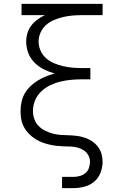

<svg xmlns="http://www.w3.org/2000/svg" viewBox="-20 -755 640 990"><path d="M300 215V157H359Q375 157 391.5 152.5Q408 148 420.5 137.5Q433 127 438.5 111Q444 95 444 78Q444 61 435 45Q426 29 411 19.5Q396 10 378.5 5.5Q361 1 343 0.5Q325 0 307 -0.5Q289 -1 271.5 -3Q254 -5 236.5 -9Q219 -13 202 -19Q185 -25 169.5 -34Q154 -43 140.5 -54.5Q127 -66 116 -80.5Q105 -95 98 -111.5Q91 -128 88.5 -146Q86 -164 86 -182Q86 -206 91 -229.5Q96 -253 108 -273.5Q120 -294 137 -310.5Q154 -327 174.5 -339.5Q195 -352 217 -361Q239 -370 262 -376Q233 -384 206 -397.5Q179 -411 158 -432Q137 -453 126 -481.5Q115 -510 115 -540Q115 -562 121.5 -584Q128 -606 141.5 -623.5Q155 -641 173.5 -654.5Q192 -668 212 -677H91V-735H509V-677H404Q380 -677 355.5 -675Q331 -673 307 -667.5Q283 -662 260 -652.5Q237 -643 218.5 -627Q200 -611 189.5 -588Q179 -565 179 -541Q179 -516 189.5 -493Q200 -470 218.5 -454Q237 -438 260 -428.5Q283 -419 307 -413.5Q331 -408 355.5 -406Q380 -404 404 -404H446V-346H404Q376 -346 348 -343.5Q320 -341 292.5 -334.5Q265 -328 239 -315.5Q213 -303 192.5 -283.5Q172 -264 161 -237.5Q150 -211 150 -182Q150 -182 150 -182Q150 -182 150 -182Q150 -161 157 -141Q164 -121 178.5 -106Q193 -91 212 -81.5Q231 -72 251 -66.5Q271 -61 292 -59.5Q313 -58 334 -57.5Q355 -57 375.5 -54.5Q396 -52 416 -45.5Q436 -39 453.5 -27.5Q471 -16 484 0.5Q497 17 503 37.5Q509 58 509 79Q509 107 498.5 135Q488 163 466 181.5Q444 200 415.5 207.5Q387 215 359 215Z"/></svg>

Font: Iosevka Aile Custom Light
Style: Regular
Weight: 300
Designer: Belleve Invis
Foundry: Belleve Invis
Version: Version 17.0.2; ttfautohint (v1.8.3)